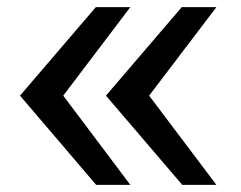

<svg xmlns="http://www.w3.org/2000/svg" viewBox="-20 -518 675 538"><path d="M345.2 0H249.5L36.1 -250L248.5 -498H345.2L157.2 -250ZM586.4 0H490.7L276.9 -250L489.3 -498H586.4L397.9 -250Z"/></svg>

Font: Kanchenjunga Medium
Style: Regular
Weight: 500
Version: Version 2.001